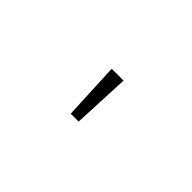

<svg xmlns="http://www.w3.org/2000/svg" viewBox="-10 -962 619 619"><g transform="rotate(45 300.0 -652.0)"><path d="M282 -554 273 -750H327L318 -554Z"/></g></svg>

Font: Red Hat Mono
Style: Regular
Weight: 300
Monospace: yes
Designer: Pentagram, MCKL
Foundry: Pentagram, MCKL
Version: Version 1.023